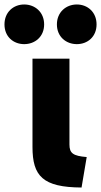

<svg xmlns="http://www.w3.org/2000/svg" viewBox="-93 -806 451 857"><path d="M294 -105 271 31C98 30 52 -20 52 -150V-544H217V-161C217 -122 233 -110 294 -105ZM104 -697C104 -642 63 -609 15 -609C-33 -609 -73 -642 -73 -697C-73 -752 -33 -786 15 -786C63 -786 104 -752 104 -697ZM338 -697C338 -642 298 -609 250 -609C202 -609 161 -642 161 -697C161 -752 202 -786 250 -786C298 -786 338 -752 338 -697Z"/></svg>

Font: Repo ExtraBold
Style: Bold
Weight: 700
Designer: Stefan Peev
Foundry: Context Ltd
Version: Version 1.502